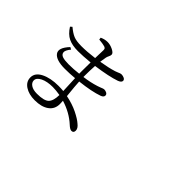

<svg xmlns="http://www.w3.org/2000/svg" viewBox="-99 -1216 1697 1697"><g transform="rotate(45 750.0 -367.0)"><path d="M366.2 -11.7Q454.1 -11.7 483.9 -41Q513.7 -70.3 514.6 -144.5Q461.9 -153.3 423.8 -153.3Q352.5 -153.3 307.6 -130.9Q262.7 -108.4 262.7 -76.2Q262.7 -48.8 290 -30.3Q317.4 -11.7 366.2 -11.7ZM551.8 -428.7V-407.2Q628.9 -417 696.3 -438.5Q709 -442.4 723.6 -448.2Q738.3 -454.1 746.1 -457Q753.9 -460 758.8 -460Q777.3 -460 791.5 -451.7Q805.7 -443.4 805.7 -428.7Q805.7 -408.2 777.3 -397.5Q695.3 -368.2 553.7 -352.5Q555.7 -304.7 568.4 -184.6Q650.4 -168 712.9 -137.2Q775.4 -106.4 805.7 -79.1Q839.8 -52.7 839.8 -24.4Q839.8 4.9 813.5 4.9Q794.9 4.9 765.6 -22.5Q686.5 -95.7 572.3 -130.9Q574.2 -103.5 574.2 -90.8Q574.2 -27.3 525.4 7.8Q476.6 43 392.6 43Q318.4 43 270.5 11.2Q222.7 -20.5 222.7 -73.2Q222.7 -130.9 288.1 -163.6Q353.5 -196.3 451.2 -196.3Q484.4 -196.3 513.7 -193.4Q507.8 -305.7 506.8 -347.7Q445.3 -341.8 384.8 -341.8Q274.4 -341.8 241.2 -387.2Q208 -432.6 283.2 -512.7L303.7 -501Q269.5 -460 272.9 -436Q276.4 -412.1 302.7 -402.8Q329.1 -393.6 381.8 -393.6Q439.5 -393.6 504.9 -401.4V-441.4Q504.9 -508.8 505.9 -543Q416 -534.2 356.4 -534.2Q284.2 -534.2 237.3 -556.6Q190.4 -579.1 153.3 -637.7L169.9 -652.3Q212.9 -616.2 247.6 -601.6Q282.2 -586.9 346.7 -586.9Q416 -586.9 506.8 -598.6Q509.8 -674.8 509.8 -698.2Q509.8 -712.9 505.9 -718.3Q502 -723.6 490.2 -728.5Q462.9 -736.3 417 -740.2L414.1 -760.7Q449.2 -777.3 484.4 -777.3Q517.6 -777.3 553.2 -759.8Q588.9 -742.2 588.9 -722.7Q588.9 -710.9 581.1 -695.3Q573.2 -679.7 571.3 -668Q563.5 -624 561.5 -607.4Q652.3 -622.1 713.9 -641.6Q724.6 -644.5 737.3 -650.4Q750 -656.2 758.3 -659.2Q766.6 -662.1 772.5 -662.1Q793 -662.1 808.6 -653.8Q824.2 -645.5 824.2 -630.9Q824.2 -611.3 791 -598.6Q710 -570.3 555.7 -548.8Q551.8 -482.4 551.8 -428.7Z"/></g></svg>

Font: Bpmf Zihi Serif Regular
Style: Regular
Weight: 400
Foundry: But Ko
Version: Version 1.320